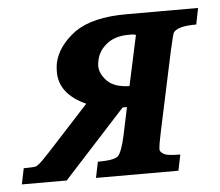

<svg xmlns="http://www.w3.org/2000/svg" viewBox="-46 -486 606 529"><g transform="rotate(-5 257.0 -221.0)"><path d="M520 -442 511 -397Q481 -397 466 -392Q451 -387 447 -379Q445 -374 442.5 -362.5Q440 -351 435 -331L388 -111Q380 -74 380 -62Q381 -56 389 -51Q397 -44 436 -44L427 0H199L208 -44Q253 -44 264 -54Q275 -65 285 -111L301 -187H289L118 0H-6L3 -44Q35 -44 40 -47H39Q46 -51 55 -60Q64 -69 78 -84L190 -206Q117 -239 117 -300Q117 -312 119 -324Q129 -371 179 -408Q228 -442 322 -442ZM313 -244 343 -383Q337 -385 332.5 -385Q328 -385 323 -385Q285 -385 262 -366.5Q239 -348 234 -322Q232 -314 232 -307Q232 -285 251.5 -265Q271 -245 313 -244Z"/></g></svg>

Font: New Athena Unicode
Style: Bold Italic
Weight: 700
Designer: J. Rusten 1997; rev. by R. Hancock 2001, 2002, rev. by D. Mastronarde 2002-2021
Foundry: Society for Classical Studies (formerly American Philological Association)
Version: Version 5.008